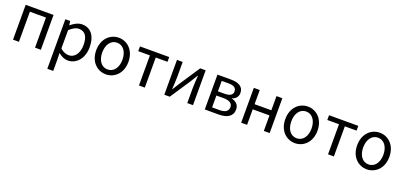

<svg xmlns="http://www.w3.org/2000/svg" viewBox="18 -1570 5875 2812"><g transform="rotate(20 2955.5 -164.0)"><path d="M92 0H184V-469H435V0H526V-543H92Z M710 229H802V45L799 -50C848 -9 900 13 949 13C1073 13 1185 -94 1185 -280C1185 -448 1109 -557 969 -557C906 -557 845 -521 796 -480H794L785 -543H710ZM934 -64C898 -64 850 -78 802 -120V-406C854 -454 901 -480 946 -480C1050 -480 1090 -400 1090 -279C1090 -145 1024 -64 934 -64Z M1541 13C1674 13 1792 -91 1792 -271C1792 -452 1674 -557 1541 -557C1408 -557 1290 -452 1290 -271C1290 -91 1408 13 1541 13ZM1541 -63C1447 -63 1384 -146 1384 -271C1384 -396 1447 -480 1541 -480C1635 -480 1699 -396 1699 -271C1699 -146 1635 -63 1541 -63Z M2055 0H2146V-469H2329V-543H1873V-469H2055Z M2450 0H2535L2741 -311C2761 -344 2792 -394 2813 -428H2818C2813 -357 2808 -285 2808 -227V0H2897V-543H2812L2606 -232C2586 -199 2555 -149 2534 -116H2530C2534 -186 2539 -259 2539 -316V-543H2450Z M3081 0H3299C3424 0 3513 -47 3513 -155C3513 -233 3461 -271 3399 -285V-289C3455 -306 3489 -345 3489 -405C3489 -504 3409 -543 3289 -543H3081ZM3171 -315V-478H3280C3365 -478 3400 -448 3400 -397C3400 -347 3364 -315 3274 -315ZM3171 -65V-250H3283C3375 -250 3423 -216 3423 -161C3423 -100 3379 -65 3288 -65Z M3648 0H3740V-242H4001V0H4092V-543H4001V-322H3740V-543H3648Z M4488 13C4621 13 4739 -91 4739 -271C4739 -452 4621 -557 4488 -557C4355 -557 4237 -452 4237 -271C4237 -91 4355 13 4488 13ZM4488 -63C4394 -63 4331 -146 4331 -271C4331 -396 4394 -480 4488 -480C4582 -480 4646 -396 4646 -271C4646 -146 4582 -63 4488 -63Z M5002 0H5093V-469H5276V-543H4820V-469H5002Z M5608 13C5741 13 5859 -91 5859 -271C5859 -452 5741 -557 5608 -557C5475 -557 5357 -452 5357 -271C5357 -91 5475 13 5608 13ZM5608 -63C5514 -63 5451 -146 5451 -271C5451 -396 5514 -480 5608 -480C5702 -480 5766 -396 5766 -271C5766 -146 5702 -63 5608 -63Z"/></g></svg>

Font: Noto Sans CJK JP
Style: Regular
Weight: 400
Designer: Ryoko NISHIZUKA 西塚涼子 (kana, bopomofo & ideographs); Paul D. Hunt (Latin, Greek & Cyrillic); Sandoll Communications 산돌커뮤니
Foundry: Adobe
Version: Version 2.004;hotconv 1.0.118;makeotfexe 2.5.65603